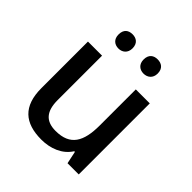

<svg xmlns="http://www.w3.org/2000/svg" viewBox="-200 -878 1030 1030"><g transform="rotate(45 315.0 -363.0)"><path d="M167 -682C167 -646 190 -628 220 -628C248 -628 273 -646 273 -682C273 -721 248 -736 220 -736C190 -736 167 -721 167 -682ZM357 -682C357 -646 381 -628 410 -628C439 -628 464 -646 464 -682C464 -721 439 -736 410 -736C381 -736 357 -721 357 -682ZM547 -539H441V-266C441 -144 405 -77 294 -77C219 -77 185 -118 185 -202V-539H78V-186C78 -49 147 10 273 10C341 10 407 -15 442 -71H447L462 0H547Z"/></g></svg>

Font: Noto Sans Bamum Medium
Style: Regular
Weight: 500
Designer: Monotype Design Team
Foundry: Monotype Imaging Inc.
Version: Version 2.002